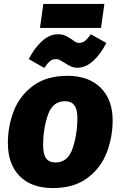

<svg xmlns="http://www.w3.org/2000/svg" viewBox="-20 -936 613 975"><path d="M20 -210Q20 -295 50 -372.5Q80 -450 148 -500.5Q216 -551 323 -551Q430 -551 491 -490.5Q552 -430 552 -325Q552 -241 522.5 -162.5Q493 -84 424.5 -32.5Q356 19 248 19Q140 19 80 -41.5Q20 -102 20 -210ZM373 -337Q373 -381 357.5 -401.5Q342 -422 310 -422Q247 -422 223 -351.5Q199 -281 199 -200Q199 -153 214 -132Q229 -111 262 -111Q325 -111 349 -183Q373 -255 373 -337ZM306 -618Q292 -627 283 -631.5Q274 -636 265 -636Q247 -636 234 -625.5Q221 -615 205 -591L126 -636Q154 -691 192.5 -726.5Q231 -762 274 -762Q296 -762 311 -755Q326 -748 346 -735Q357 -726 365 -722Q373 -718 382 -718Q398 -718 411.5 -728.5Q425 -739 441 -762L520 -718Q492 -662 453.5 -627Q415 -592 373 -592Q355 -592 339.5 -599Q324 -606 306 -618ZM183 -794 200 -916H510L493 -794Z"/></svg>

Font: Trujillo ExtraBold
Style: Italic
Weight: 800
Italic angle: -8°
Designer: Fira Sans original fonts by bBox Type GmbH, Carrois Corporate GbR, & Edenspiekermann AG / Changes by Cristiano Sobral
Foundry: Fira Sans original fonts by bBox Type GmbH, Carrois Corporate GbR, & Edenspiekermann AG / Changes by Cristiano Sobral
Version: Version 4.301;July 28, 2020;FontCreator 13.0.0.2655 64-bit